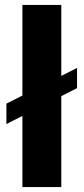

<svg xmlns="http://www.w3.org/2000/svg" viewBox="-20 -760 340 780"><path d="M229 -740V0H71V-740ZM293 -484V-402L6 -256V-339Z"/></svg>

Font: Pathway Extreme 28pt
Style: Bold
Weight: 700
Designer: Eduardo Rodriguez Tunni
Foundry: Eduardo Rodriguez Tunni
Version: Version 1.001;gftools[0.9.26]